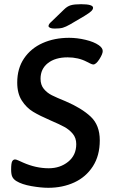

<svg xmlns="http://www.w3.org/2000/svg" viewBox="-20 -887 540 914"><path d="M58 -25Q45 -33 39 -44.5Q33 -56 33 -80Q33 -110 38 -119Q43 -128 52 -128Q57 -128 69 -122.5Q81 -117 90 -113Q151 -86 212 -86Q266 -86 304.5 -117Q343 -148 343 -201Q343 -230 326.5 -250Q310 -270 286 -283Q262 -296 220 -314Q169 -336 137.5 -355Q106 -374 84 -408Q62 -442 62 -494Q62 -561 94.5 -609Q127 -657 183 -682Q239 -707 309 -707Q347 -707 387 -697.5Q427 -688 450 -672Q469 -659 469 -644Q469 -630 453 -605Q437 -580 424 -580Q419 -580 409 -585Q399 -590 393 -593Q353 -614 302 -614Q243 -614 208 -586.5Q173 -559 173 -512Q173 -483 188.5 -464Q204 -445 227 -433.5Q250 -422 292 -405Q369 -372 412 -331.5Q455 -291 455 -219Q455 -146 422 -95Q389 -44 333.5 -18.5Q278 7 210 7Q175 7 129.5 -1Q84 -9 58 -25ZM211 -763Q211 -772 225 -784L285 -842Q300 -857 317 -862Q334 -867 366 -867Q423 -867 423 -850Q423 -842 414 -833.5Q405 -825 382 -811L314 -771Q293 -759 279 -755Q265 -751 240 -751Q226 -751 218.5 -754.5Q211 -758 211 -763Z"/></svg>

Font: Asap-MediumItalic
Style: Italic
Weight: 500
Italic angle: -6°
Designer: Pablo Cosgaya
Foundry: Omnibus-Type
Version: Version 2.000; ttfautohint (v1.8)